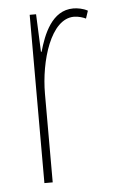

<svg xmlns="http://www.w3.org/2000/svg" viewBox="-44 -567 351 599"><g transform="rotate(-5 131.0 -267.5)"><path d="M208 -535C141 -535 113 -462 98 -409H96L91 -527H71V0H97V-277C97 -380 135 -509 208 -509C222 -509 237 -504 245 -500L253 -524C239 -532 221 -535 208 -535Z"/></g></svg>

Font: Noto Sans Tamil ExtraCondensed Thin
Style: Regular
Weight: 100
Width: 2
Designer: Jelle Bosma - Monotype Design Team
Foundry: Monotype Imaging Inc.
Version: Version 2.004